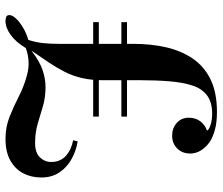

<svg xmlns="http://www.w3.org/2000/svg" viewBox="-74 -702 790 681"><g transform="rotate(90 320.5 -361.0)"><path d="M377 -736Q413 -736 439 -729Q465 -722 482 -711Q501 -698 512.5 -680Q524 -662 524 -641Q524 -613 506 -595Q488 -577 461 -577Q434 -577 415.5 -593.5Q397 -610 397 -636Q397 -659 409 -676Q421 -693 443 -701Q438 -709 420.5 -714Q403 -719 383 -719Q342 -719 318 -701Q294 -683 283 -649.5Q272 -616 268 -569Q264 -522 264 -465V-331Q264 -291 256.5 -258Q249 -225 234.5 -196.5Q220 -168 201 -139.5Q182 -111 159 -78Q197 -107 228 -117.5Q259 -128 288 -128Q326 -128 357 -118.5Q388 -109 419 -100Q450 -91 487 -91Q521 -91 537.5 -108Q554 -125 554 -148Q554 -180 533 -199.5Q512 -219 477 -226L481 -242Q513 -237 542.5 -221Q572 -205 590.5 -178Q609 -151 609 -113Q609 -77 594 -48.5Q579 -20 548.5 -3Q518 14 472 14Q430 14 393.5 -0.5Q357 -15 323 -32.5Q289 -50 254 -60Q244 -63 231.5 -65.5Q219 -68 205 -68Q177 -68 150 -58Q129 -23 103.5 -4.5Q78 14 54 14Q46 14 39.5 11.5Q33 9 33 0Q33 -10 45 -23Q57 -36 77 -48Q97 -60 121 -67Q129 -91 132 -116Q135 -141 135 -175Q135 -209 135 -258V-439Q135 -501 147 -554.5Q159 -608 186.5 -649Q214 -690 260.5 -713Q307 -736 377 -736ZM393 -317V-297H58V-317ZM393 -417V-397H58V-417Z"/></g></svg>

Font: Playfair Display SemiBold
Style: Regular
Weight: 600
Designer: Claus Eggers Sørensen
Foundry: Claus Eggers Sørensen
Version: Version 1.203